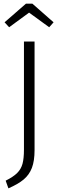

<svg xmlns="http://www.w3.org/2000/svg" viewBox="-20 -912 313 1050"><path d="M169 -91Q169 -32 154.5 6Q140 44 109.5 69.5Q79 95 26 118L11 76Q53 55 74 34Q95 13 103 -16Q111 -45 111 -94V-685H169ZM5 -790 122 -892H157L273 -790L249 -763L139 -843L30 -763Z"/></svg>

Font: Fira Sans Condensed Light
Style: Regular
Weight: 300
Width: 3
Designer: bBox Type GmbH & Carrois Corporate GbR & Edenspiekermann AG
Foundry: bBox Type GmbH & Carrois Corporate GbR & Edenspiekermann AG
Version: Version 4.301